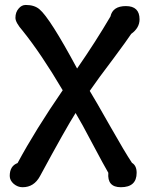

<svg xmlns="http://www.w3.org/2000/svg" viewBox="-20 -757 621 779"><path d="M70.8 2.6Q52.3 2.6 35.9 -10.8Q19.5 -25.1 19.5 -43.1Q19.5 -83.6 51.3 -95.4Q123.6 -229.7 234.4 -390.8Q147.2 -538.5 71.8 -632.3Q42.6 -665.6 42.6 -684.6Q42.6 -707.7 55.9 -722.6Q67.7 -736.9 84.6 -736.9Q119.5 -736.9 140 -719.5Q182.6 -684.1 292.8 -479Q368.7 -588.7 428.2 -690.3Q437.4 -732.3 490.8 -732.3Q546.2 -732.3 546.2 -678.5Q546.2 -643.6 512.3 -619.5Q496.9 -595.9 441 -520.5Q376.4 -435.4 344.1 -388.2Q362.6 -358.5 429.2 -241Q486.7 -139.5 515.4 -96.4Q534.4 -85.1 534.4 -55.9Q534.4 2.6 470.3 2.6Q414.4 2.6 419.5 -55.9Q403.1 -83.6 354.4 -175.4Q310.3 -259.5 286.7 -298.5Q248.7 -239 142.1 -42.1Q117.9 2.6 71.8 2.6Z"/></svg>

Font: Myanmar Handwriting
Style: Regular
Weight: 400
Designer: Khon Soe Zaw Thu
Foundry: PaOh Unicode khonsoezawthu@gmail.com and @hotmail.com
Version: Version 1.30 November 9, 2016